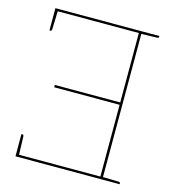

<svg xmlns="http://www.w3.org/2000/svg" viewBox="-105 -788 792 876"><g transform="rotate(15 291.0 -350.0)"><path d="M458 0H48V-11H446V-350H137V-361H446V-689H49V-700H458ZM62 -5 48 -11V-105H54Q56 -105 57.5 -102.5Q59 -100 59 -98ZM63 -695 60 -602Q60 -600 58.5 -597.5Q57 -595 55 -595H49V-689ZM455 -700H540V-695Q540 -693 537.5 -691.5Q535 -690 533 -690L456 -688ZM540 0H455L456 -12L533 -10Q535 -10 537.5 -8.5Q540 -7 540 -5Z"/></g></svg>

Font: Aleo Thin
Style: Regular
Weight: 250
Designer: Alessio Laiso
Foundry: Alessio Laiso
Version: Version 2.001;gftools[0.9.29]